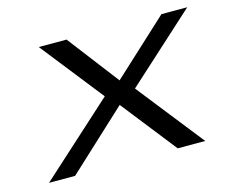

<svg xmlns="http://www.w3.org/2000/svg" viewBox="-72 -549 772 647"><g transform="rotate(-15 314.0 -225.5)"><path d="M25 0H116L323 -192L474 0H570L387 -232L628 -451H538L344 -272L207 -451H110L282 -233Z"/></g></svg>

Font: Charger Pro
Style: Obl
Weight: 400
Designer: Jasper
Foundry: Cannot Into Space Fonts
Version: Version 1.09